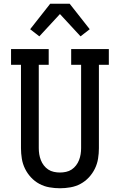

<svg xmlns="http://www.w3.org/2000/svg" viewBox="-20 -997 640 1025"><path d="M300 8Q272 8 243.5 3Q215 -2 190 -15.5Q165 -29 145.5 -50Q126 -71 113.5 -96.5Q101 -122 96.5 -150Q92 -178 92 -206V-651H39V-735H240V-651H187V-206Q187 -190 189.5 -174Q192 -158 198 -142.5Q204 -127 214 -114Q224 -101 237.5 -92Q251 -83 267.5 -79.5Q284 -76 300 -76Q316 -76 332.5 -79.5Q349 -83 362.5 -92Q376 -101 386 -114Q396 -127 402 -142.5Q408 -158 410.5 -174Q413 -190 413 -206V-651H360V-735H561V-651H508V-206Q508 -178 503.5 -150Q499 -122 486.5 -96.5Q474 -71 454.5 -50Q435 -29 410 -15.5Q385 -2 356.5 3Q328 8 300 8ZM190 -803 141 -841 248 -977H352L459 -841L410 -803L300 -922Z"/></svg>

Font: Iosevka Etoile Medium
Style: Regular
Weight: 500
Designer: Belleve Invis
Foundry: Belleve Invis
Version: Version 22.1.2; ttfautohint (v1.8.4)